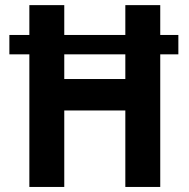

<svg xmlns="http://www.w3.org/2000/svg" viewBox="-20 -740 748 760"><path d="M17.1 -524.9V-601.6H686V-524.9ZM96.2 0V-719.7H234.4V-427.2H476.1V-719.7H614.3V0H476.1V-302.7H234.4V0Z"/></svg>

Font: Reddit Sans Condensed
Style: Bold
Weight: 700
Designer: Stephen Hutchings
Foundry: Reddit
Version: Version 1.014